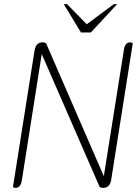

<svg xmlns="http://www.w3.org/2000/svg" viewBox="-20 -910 679 934"><path d="M43 0 148 -664Q154 -704 188 -704Q196 -704 204 -700L485 -53L583 -669Q585 -686 593 -695Q601 -704 614 -704Q619 -704 626 -700L521 -36Q515 4 481 4Q473 4 465 0L183 -647L86 -31Q80 4 55 4Q50 4 43 0ZM290 -890H306L402 -792L534 -890H550L422 -752H374Z"/></svg>

Font: Thasadith
Style: Italic
Weight: 400
Italic angle: -9°
Designer: Cadson Demak Co.,Ltd.
Foundry: Cadson Demak Co.,Ltd.
Version: Version 1.000; ttfautohint (v1.6)